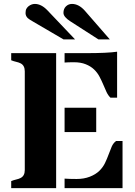

<svg xmlns="http://www.w3.org/2000/svg" viewBox="-20 -967 696 987"><path d="M268.6 -693.8V0H37.6V-36.1Q50.8 -41.5 63.2 -44.2Q75.7 -46.9 85.4 -51.8Q107.4 -62.5 107.4 -92.8V-600.1Q107.4 -630.9 85.4 -641.6Q75.7 -646.5 63.2 -649.2Q50.8 -651.9 37.6 -657.2V-693.8ZM312 -48.8Q336.4 -46.9 374 -46.9Q411.6 -46.9 441.7 -58.6Q471.7 -70.3 490.5 -88.6Q509.3 -106.9 520 -129.4Q530.8 -151.9 538.6 -173.6Q546.4 -195.3 554.4 -213.6Q562.5 -231.9 576.7 -242.2H609.9V0H312ZM312 -645.5V-693.8H422.4Q532.2 -693.8 582 -701.2V-464.8H547.9Q535.6 -476.6 527.3 -494.6Q519 -512.7 510.5 -533Q502 -553.2 491.2 -573.5Q480.5 -593.8 463.4 -610.1Q446.3 -626.5 420.7 -636.7Q395 -647 360.8 -647Q326.7 -647 312 -645.5ZM312 -413.1H474.6V-288.1H312ZM485.8 -764.6 342.3 -856.9Q306.2 -879.9 306.2 -900.9Q306.2 -921.9 319.1 -934.3Q332 -946.8 350.1 -946.8Q384.8 -946.8 415.5 -912.6L544.4 -764.6ZM306.2 -764.6 153.3 -854Q128.4 -868.2 122.6 -874Q111.3 -885.3 111.3 -899.9Q111.3 -914.6 116 -922.4Q120.6 -930.2 127.4 -935.5Q142.6 -946.8 159.2 -946.8Q191.9 -946.8 223.1 -914.6L365.7 -764.6Z"/></svg>

Font: Stardos Stencil
Style: Bold
Weight: 700
Designer: vernon adams
Foundry: vernon adams
Version: Version 1.000